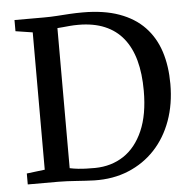

<svg xmlns="http://www.w3.org/2000/svg" viewBox="-53 -803 857 865"><g transform="rotate(-5 375.0 -370.5)"><path d="M339 8Q320.5 7.5 300 6.2Q279.5 5 258.2 3.5Q237 2 216.5 1Q196 0 177 0H38.5V-49.5L120.5 -59.5V-680.5L43.5 -692.5V-743H176Q206.5 -743 235.5 -745Q264.5 -747 293.2 -748.8Q322 -750.5 352.5 -750.5Q448 -750.5 517.2 -725.5Q586.5 -700.5 631 -654Q675.5 -607.5 696.8 -542Q718 -476.5 718 -395Q718 -304.5 691 -229.8Q664 -155 613.8 -101.2Q563.5 -47.5 494 -18.8Q424.5 10 339 8ZM348 -47.5Q421 -48.5 476.8 -85.2Q532.5 -122 564.2 -194.5Q596 -267 596 -375Q596 -453 579.8 -512.5Q563.5 -572 530.5 -613Q497.5 -654 447 -675.2Q396.5 -696.5 328 -696.5Q307.5 -696.5 290 -695Q272.5 -693.5 258 -692Q243.5 -690.5 233 -690V-56.5Q252 -52.5 271 -50.5Q290 -48.5 309 -48Q328 -47.5 348 -47.5Z"/></g></svg>

Font: Merriweather 24pt Medium
Style: Regular
Weight: 500
Designer: Eben Sorkin
Foundry: Eben Sorkin
Version: Version 2.100